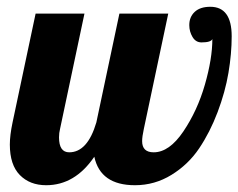

<svg xmlns="http://www.w3.org/2000/svg" viewBox="-20 -540 703 566"><path d="M85 -500H229L157 -160Q154 -148 154 -135Q154 -91 184 -91Q238 -91 264 -179L332 -500H476L404 -160Q399 -137 399 -124Q399 -91 433 -91Q479 -91 520.5 -152.5Q562 -214 584 -290.5Q606 -367 606 -425Q602 -415 574 -415Q557 -415 547.5 -431Q538 -447 538 -466Q538 -490 554 -505Q570 -520 600 -520Q663 -520 663 -433Q663 -382 653.5 -325.5Q644 -269 621.5 -209.5Q599 -150 567 -102.5Q535 -55 485.5 -24.5Q436 6 378 6Q276 6 258 -78Q201 6 116 6Q68 6 38.5 -24Q9 -54 9 -114Q9 -141 17 -179Z"/></svg>

Font: Lobster Two
Style: Bold Italic
Weight: 700
Designer: Pablo Impallari
Foundry: Pablo Impallari. www.impallari.com
Version: Version 2.000